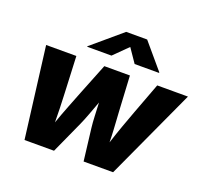

<svg xmlns="http://www.w3.org/2000/svg" viewBox="-130 -927 1163 1084"><g transform="rotate(20 451.5 -385.0)"><path d="M120.1 0 51.3 -545.9H232.9L241.2 -360.8Q241.7 -349.6 242.2 -337.9Q242.7 -326.2 243.2 -314.5Q244.6 -277.3 246.1 -237.1Q247.6 -196.8 247.6 -152.3Q268.1 -210.9 288.6 -262.7Q309.1 -314.5 327.1 -360.8L400.9 -545.9H554.7L564.9 -360.8Q565.4 -345.2 566.7 -329.1Q567.9 -313 568.8 -296.4Q570.8 -262.7 573 -226.8Q575.2 -190.9 575.7 -151.4Q594.7 -210.4 613.3 -262.2Q631.8 -314 649.4 -360.8L718.8 -545.9H903.3L652.3 0H475.1L451.7 -193.8Q448.2 -222.7 446.5 -262.9Q444.8 -303.2 442.9 -342.8Q428.2 -303.2 413.3 -262.9Q398.4 -222.7 385.3 -193.8L297.4 0ZM418.5 -615.7H272.5L272.9 -619.1L450.7 -770H576.7L704.6 -619.1L704.1 -615.7H557.6L501.5 -697.8Z"/></g></svg>

Font: Inter Extra Bold
Style: Italic
Weight: 800
Italic angle: -9.39999°
Designer: Rasmus Andersson
Foundry: rsms
Version: Version 4.000;git-3c8e0fc